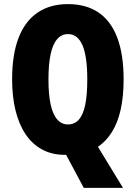

<svg xmlns="http://www.w3.org/2000/svg" viewBox="-20 -745 661 935"><path d="M582 -358Q582 -277 568 -213Q554 -149 526 -103.5Q498 -58 457 -30L579 170H388L302 9Q301 9 299 9Q297 9 295 9Q233 9 185 -17Q137 -43 104.5 -91.5Q72 -140 55.5 -207.5Q39 -275 39 -359Q39 -478 70 -559.5Q101 -641 162 -683Q223 -725 311 -725Q400 -725 460.5 -683.5Q521 -642 551.5 -560.5Q582 -479 582 -358ZM216 -358Q216 -285 226.5 -236.5Q237 -188 258.5 -163.5Q280 -139 311 -139Q343 -139 364 -162.5Q385 -186 395 -234.5Q405 -283 405 -358Q405 -471 381.5 -525Q358 -579 311 -579Q280 -579 258.5 -554.5Q237 -530 226.5 -481Q216 -432 216 -358Z"/></svg>

Font: Noto Sans Khmer ExtraCondensed Black
Style: Regular
Weight: 900
Width: 2
Designer: Danh Hong and the Monotype Design Team
Foundry: Monotype Imaging Inc.
Version: Version 2.004